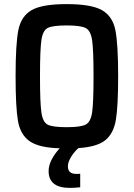

<svg xmlns="http://www.w3.org/2000/svg" viewBox="-20 -716 651 936"><path d="M311 95Q311 113 321 122.5Q331 132 355 132Q366 132 371 131V197Q344 200 321 200Q217 200 217 118Q217 91 231.5 62.5Q246 34 271 7Q169 4 124 -28Q79 -60 67.5 -127Q56 -194 56 -344Q56 -502 69.5 -569.5Q83 -637 134 -666.5Q185 -696 305 -696Q425 -696 477 -666.5Q529 -637 542.5 -569Q556 -501 556 -344Q556 -199 545 -132.5Q534 -66 494 -33Q454 0 362 6Q342 24 326.5 49Q311 74 311 95ZM305 -96Q373 -96 397.5 -108.5Q422 -121 429 -167.5Q436 -214 436 -344Q436 -474 429 -520.5Q422 -567 397.5 -579.5Q373 -592 305 -592Q237 -592 213 -580Q189 -568 182 -521.5Q175 -475 175 -344Q175 -213 182 -166.5Q189 -120 213 -108Q237 -96 305 -96Z"/></svg>

Font: Saira Semi Condensed Medium
Style: Regular
Weight: 500
Width: 4
Designer: Hector Gatti with collaboration of the Omnibus-Type team
Foundry: Omnibus-Type
Version: Version 1.001; ttfautohint (v1.8)